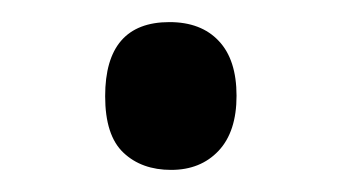

<svg xmlns="http://www.w3.org/2000/svg" viewBox="-20 -138 306 172"><path d="M74.2 -51.8Q74.2 -118.2 131.8 -118.2Q160.2 -118.2 176 -101.3Q191.9 -84.5 191.9 -52.2Q191.9 -20 175.8 -2.9Q159.7 14.2 133.3 14.2Q106.9 14.2 90.6 -1.2Q74.2 -16.6 74.2 -51.8Z"/></svg>

Font: OpenSans-Regular
Style: Regular
Weight: 400
Foundry: Ascender Corporation
Version: Version 1.10